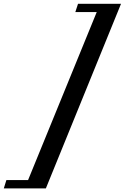

<svg xmlns="http://www.w3.org/2000/svg" viewBox="-154 -832 672 1036"><path d="M499 -811.5 93.5 184.5H-133.5L-119.5 139.5H-2.5L368 -767H252.5L267 -811.5Z"/></svg>

Font: Libre Caslon Text SemiBold Italic
Style: Regular
Weight: 600
Italic angle: -22.583°
Designer: Pablo Impallari, Rodrigo Fuenzalida, Katja Schimmel
Foundry: Pablo Impallari, Rodrigo Fuenzalida
Version: Version 2.000